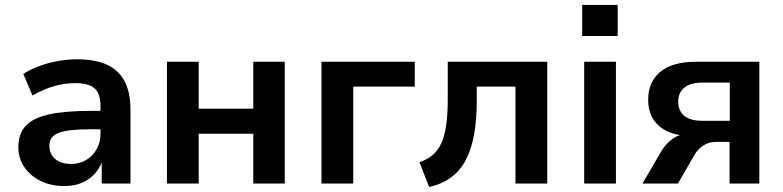

<svg xmlns="http://www.w3.org/2000/svg" viewBox="-20 -740 3155 774"><path d="M239 10Q186 10 144 -10.5Q102 -31 78 -66.5Q54 -102 54 -146Q54 -200 83 -232Q112 -264 176 -278.5Q240 -293 346 -293H400V-219H348Q301 -219 269 -215.5Q237 -212 217 -204.5Q197 -197 188 -184Q179 -171 179 -152Q179 -119 202.5 -99Q226 -79 267 -79Q300 -79 326.5 -94.5Q353 -110 369 -137.5Q385 -165 385 -199V-313Q385 -363 361 -384Q337 -405 283 -405Q242 -405 199 -393Q156 -381 111 -355L74 -442Q102 -460 138 -473.5Q174 -487 214 -494Q254 -501 291 -501Q363 -501 410.5 -479.5Q458 -458 482 -413Q506 -368 506 -297V0H390V-104H396Q387 -69 365.5 -43.5Q344 -18 312.5 -4Q281 10 239 10Z M653 0V-491H781V-302H1001V-491H1128V0H1001V-201H781V0Z M1276 0V-491H1652V-391H1404V0Z M1710 14 1671 -86Q1703 -97 1725 -116Q1747 -135 1760 -164.5Q1773 -194 1779 -237Q1785 -280 1785 -339V-491H2186V0H2058V-391H1902V-335Q1902 -257 1891 -197Q1880 -137 1857.5 -94.5Q1835 -52 1798.5 -25Q1762 2 1710 14Z M2327 -595V-720H2470V-595ZM2335 0V-491H2463V0Z M2570 0 2644 -127Q2663 -160 2691 -180Q2719 -200 2749 -200H2766V-192Q2713 -192 2674 -209Q2635 -226 2614 -258.5Q2593 -291 2593 -338Q2593 -410 2642 -450.5Q2691 -491 2786 -491H3041V0H2921V-168H2867Q2837 -168 2814.5 -153Q2792 -138 2778 -113L2713 0ZM2812 -253H2922V-407H2812Q2763 -407 2738.5 -386.5Q2714 -366 2714 -330Q2714 -294 2738 -273.5Q2762 -253 2812 -253Z"/></svg>

Font: Nunito Sans 11pt
Style: Bold
Weight: 700
Version: Version 3.101;gftools[0.9.27]